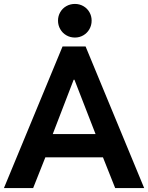

<svg xmlns="http://www.w3.org/2000/svg" viewBox="-21 -956 753 976"><path d="M296.9 -719.7H414.1L711.9 0H564.5L502.4 -156.2H209.5L147.5 0H-1ZM464.8 -274.4 357.4 -550.8H353.5L247.1 -274.4ZM273.9 -851.1Q273.9 -874.5 285.2 -894Q296.4 -913.6 316.2 -924.8Q335.9 -936 359.9 -936Q383.3 -936 402.8 -924.8Q422.4 -913.6 433.6 -894Q444.8 -874.5 444.8 -851.1Q444.8 -827.6 433.6 -807.9Q422.4 -788.1 402.8 -776.6Q383.3 -765.1 359.9 -765.1Q335.9 -765.1 316.2 -776.6Q296.4 -788.1 285.2 -807.9Q273.9 -827.6 273.9 -851.1Z"/></svg>

Font: Reddit Sans Fudge
Style: Bold
Weight: 700
Designer: Stephen Hutchings
Foundry: Reddit
Version: Version 1.013